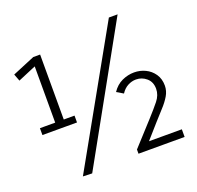

<svg xmlns="http://www.w3.org/2000/svg" viewBox="-144 -991 1191 1158"><g transform="rotate(-20 452.0 -411.5)"><path d="M558 -3V-30L693 -178Q735 -224 763.5 -259.5Q792 -295 792 -335Q792 -379 763 -404Q734 -429 696 -429Q669 -429 643.5 -415.5Q618 -402 600 -374L558 -399Q584 -438 622 -455.5Q660 -473 700 -473Q738 -473 771.5 -457Q805 -441 826.5 -410Q848 -379 848 -335Q848 -301 829.5 -270Q811 -239 783 -209Q755 -179 727 -147L629 -36L622 -52H854V-3ZM169 -720 150 -739V-307H205V-768H161L17 -708L34 -663ZM52 -307H274V-351H52ZM727 -836H671L196 11L255 13Z"/></g></svg>

Font: Yaldevi ExtraLight Light
Style: Regular
Weight: 300
Version: Version 1.100